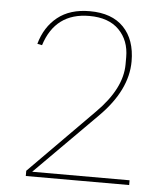

<svg xmlns="http://www.w3.org/2000/svg" viewBox="-51 -756 703 803"><g transform="rotate(5 300.0 -355.0)"><path d="M521 -20V0H87V-22L356 -294Q462 -400 462 -502V-532Q462 -602 418.5 -646Q375 -690 294 -690Q151 -690 107 -551L87 -555Q107 -627 159 -668.5Q211 -710 294 -710Q387 -710 436.5 -658.5Q486 -607 486 -516Q486 -395 370 -279L112 -20Z"/></g></svg>

Font: IBM Plex Sans Thin
Style: Regular
Weight: 100
Designer: Mike Abbink, Paul van der Laan, Pieter van Rosmalen
Foundry: Bold Monday
Version: Version 3.0